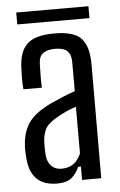

<svg xmlns="http://www.w3.org/2000/svg" viewBox="-52 -744 492 787"><g transform="rotate(-5 194.0 -350.5)"><path d="M151 6Q42 6 34 -111Q33 -124 32.5 -136.5Q32 -149 33 -162Q36 -215 61 -252.5Q86 -290 151 -322Q175 -333 202 -344.5Q229 -356 256 -365V-484Q256 -516 240.5 -530.5Q225 -545 190 -545Q160 -545 142 -533Q124 -521 123 -489Q122 -467 122 -436.5Q122 -406 123 -391H47Q45 -412 45 -435Q45 -458 46 -478Q48 -545 80.5 -576.5Q113 -608 193 -608Q274 -608 304 -575Q334 -542 334 -468L333 0H254V-55H243Q230 -26 210 -10Q190 6 151 6ZM175 -53Q232 -53 255 -109V-301Q234 -294 213.5 -285Q193 -276 167 -260Q134 -241 123.5 -216.5Q113 -192 113 -161Q113 -147 113 -137Q113 -127 114 -117Q116 -87 132 -70Q148 -53 175 -53ZM45 -658V-707H342V-658Z"/></g></svg>

Font: Big Shoulders Text
Style: Regular
Weight: 400
Designer: Patric King
Foundry: XO Type Co
Version: Version 1.000; ttfautohint (v1.8.2)